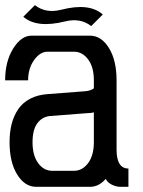

<svg xmlns="http://www.w3.org/2000/svg" viewBox="-37 -723 552 743"><path d="M360.8 -667 315.9 -622.1Q274.4 -654.8 214.8 -640.1Q105 -612.8 53.2 -658.2L98.1 -703.1Q139.6 -670.4 199.2 -685.1Q308.1 -713.4 360.8 -667ZM301.8 -285.2 154.8 -273.9Q124.5 -270 106.7 -244.9Q88.9 -219.7 88.9 -172.9Q88.9 -121.6 110.6 -91.8Q132.3 -62 165 -62H249Q281.7 -62 304 -91.8Q326.2 -121.6 326.2 -172.9V-288.1Q314.5 -285.2 301.8 -285.2ZM311 0H103Q59.1 0 29.5 -47.6Q0 -95.2 0 -172.9Q0 -211.9 8.3 -243.9Q16.6 -275.9 33.9 -301Q51.3 -326.2 80.3 -341.3Q109.4 -356.4 148.9 -358.9L293.9 -370.1Q312.5 -371.6 326.2 -380.9V-412.1Q326.2 -463.4 304 -493.2Q281.7 -522.9 249 -522.9H147Q118.2 -522.9 95 -490.7Q71.8 -458.5 71.8 -412.1H-17.1Q-17.1 -484.9 13.9 -534.9Q44.9 -585 85 -585H311Q355 -585 384.5 -537.4Q414.1 -489.7 414.1 -412.1V-144Q414.1 -70.8 460 -70.8V0H429.2Q412.6 0 395.5 -8.5Q378.4 -17.1 372.1 -30.8Q345.7 0 311 0Z"/></svg>

Font: Favorite Color
Style: Regular
Weight: 400
Designer: Bryce Wilner
Version: Version 1.000;PS 1.0;hotconv 16.6.51;makeotf.lib2.5.65220 DE